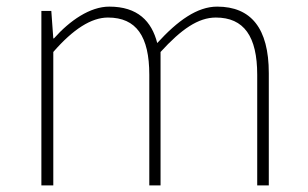

<svg xmlns="http://www.w3.org/2000/svg" viewBox="-20 -560 929 580"><path d="M105 -527V0H141V-403C201 -472 256 -507 306 -507C392 -507 431 -450 431 -334V0H465V-403C528 -472 579 -507 632 -507C717 -507 757 -450 757 -334V0H792V-339C792 -475 738 -540 636 -540C576 -540 517 -498 455 -430C438 -496 396 -540 310 -540C252 -540 191 -498 143 -444H141L135 -527Z"/></svg>

Font: Kinto Sans Thin
Style: Regular
Weight: 100
Designer: Authors: Ryoko NISHIZUKA  (kana & ideographs); Paul D. Hunt (Latin, Greek & Cyrillic); Wenlong ZHANG  (bopomofo); Sandol
Foundry: Adobe Systems Incorporated, ookami Inc.
Version: Version 0.001